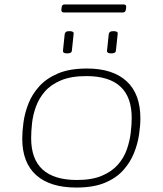

<svg xmlns="http://www.w3.org/2000/svg" viewBox="-20 -837 731 863"><path d="M323 6Q205 6 142.5 -50Q80 -106 80 -214Q80 -246 85.5 -287Q91 -328 107.5 -370.5Q124 -413 156.5 -449Q189 -485 241 -507Q293 -529 371 -529Q487 -529 549 -472Q611 -415 611 -305Q611 -273 605 -232Q599 -191 582.5 -149.5Q566 -108 534.5 -72.5Q503 -37 451.5 -15.5Q400 6 323 6ZM326 -28Q393 -28 438 -47Q483 -66 510 -97Q537 -128 550 -165Q563 -202 567.5 -239.5Q572 -277 572 -307Q572 -495 368 -495Q300 -495 254.5 -476Q209 -457 182 -426Q155 -395 141.5 -357.5Q128 -320 124 -283Q120 -246 120 -216Q120 -28 326 -28ZM480 -597Q460 -597 461 -609L469 -685Q470 -690 474.5 -693.5Q479 -697 490 -697Q511 -697 509 -685L501 -609Q500 -597 480 -597ZM282 -597Q262 -597 263 -609L271 -685Q272 -690 276.5 -693.5Q281 -697 292 -697Q313 -697 311 -685L303 -609Q302 -597 282 -597ZM267 -781Q254 -781 256 -795L257 -803Q258 -817 270 -817H536Q549 -817 547 -803L546 -795Q544 -781 533 -781Z"/></svg>

Font: Asap Expanded Expanded Thin
Style: Italic
Weight: 100
Width: 7
Italic angle: -6°
Designer: Pablo Cosgaya
Foundry: Omnibus-Type
Version: Version 3.001; ttfautohint (v1.8.4.7-5d5b)